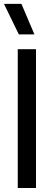

<svg xmlns="http://www.w3.org/2000/svg" viewBox="-34 -948 257 968"><path d="M55.5 0H147.5V-700H55.5ZM74 -928.5H-14L61 -774.5H139.5Z"/></svg>

Font: MCL Standard
Style: Regular
Weight: 400
Designer: Květoslav Bartoš
Foundry: Florian Karsten
Version: Version 1.001;Glyphs 3.2.3 (3260)